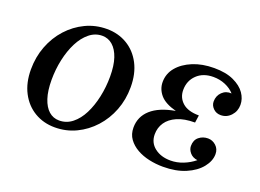

<svg xmlns="http://www.w3.org/2000/svg" viewBox="-79 -655 1144 844"><g transform="rotate(20 493.0 -232.5)"><path d="M297 -475Q350 -475 392 -450Q434 -425 458 -379Q482 -333 482 -270Q482 -212 462.5 -161.5Q443 -111 408 -72.5Q373 -34 327 -12Q281 10 228 10Q175 10 133 -15Q91 -40 67 -86Q43 -132 43 -194Q43 -252 62.5 -303Q82 -354 117 -392.5Q152 -431 198 -453Q244 -475 297 -475ZM236 -25Q270 -25 297 -46.5Q324 -68 342.5 -104.5Q361 -141 371 -187.5Q381 -234 381 -283Q381 -334 369.5 -368.5Q358 -403 337 -421.5Q316 -440 288 -440Q255 -440 228 -418Q201 -396 182.5 -359.5Q164 -323 154 -277Q144 -231 144 -182Q144 -131 155.5 -96Q167 -61 187.5 -43Q208 -25 236 -25Z M846 -336Q846 -363 864 -380.5Q882 -398 908 -396Q891 -415 865 -426Q839 -437 809 -437Q761 -437 732 -409Q703 -381 703 -338Q703 -302 729 -279Q755 -256 806 -256L801 -221Q751 -221 718 -206.5Q685 -192 668.5 -167.5Q652 -143 652 -112Q652 -73 681.5 -50Q711 -27 756 -27Q786 -27 815 -38.5Q844 -50 867 -69Q844 -72 831.5 -87Q819 -102 819 -118Q819 -146 837 -160.5Q855 -175 879 -175Q900 -175 916.5 -160Q933 -145 933 -121Q933 -89 908.5 -58.5Q884 -28 839.5 -9Q795 10 734 10Q701 10 669 3Q637 -4 611.5 -18.5Q586 -33 570 -55Q554 -77 554 -108Q554 -159 592 -193Q630 -227 704 -240Q651 -254 628.5 -280.5Q606 -307 606 -340Q606 -379 631 -409Q656 -439 699.5 -457Q743 -475 799 -475Q854 -475 890.5 -458Q927 -441 944.5 -415.5Q962 -390 962 -362Q962 -332 942.5 -311Q923 -290 895 -290Q874 -290 860 -304Q846 -318 846 -336Z"/></g></svg>

Font: Brygada 1918 Medium
Style: Italic
Weight: 500
Italic angle: -8°
Designer: Mateusz Machalski | Borys Kosmynka | Przemek Hoffer
Foundry: NIEPODLEGLA 2018
Version: Version 3.006